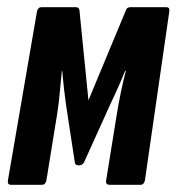

<svg xmlns="http://www.w3.org/2000/svg" viewBox="-20 -514 491 534"><path d="M11 0Q0 0 2 -12L83 -483Q86 -494 95 -494H191Q200 -494 201 -485L226 -235L330 -485Q333 -494 342 -494H443Q452 -494 451 -483L383 -12Q380 0 371 0H285Q274 0 275 -11L305 -197Q310 -228 316.5 -259Q323 -290 330 -317H328Q318 -292 307 -267.5Q296 -243 285 -220L214 -63Q209 -54 199 -54Q189 -54 188 -63L164 -220Q161 -241 158 -267Q155 -293 153 -317H152Q149 -290 146.5 -259.5Q144 -229 139 -197L109 -12Q106 0 97 0Z"/></svg>

Font: Sofia Sans Extra Condensed ExtraBold
Style: Italic
Weight: 800
Italic angle: -9°
Designer: Botio Nikoltchev, Ani Petrova
Foundry: lettersoup
Version: Version 4.101; ttfautohint (v1.8.4.7-5d5b)